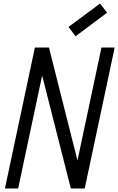

<svg xmlns="http://www.w3.org/2000/svg" viewBox="-20 -1070 671 1090"><path d="M8 0 178 -800H258L460 0H386L556 -800H631L461 0H382L179 -800H253L83 0ZM409 -864 369 -917 548 -1050 588 -998Z"/></svg>

Font: Victor Mono
Style: Italic
Weight: 400
Italic angle: -12°
Monospace: yes
Designer: Rune Bjørnerås
Version: Version 1.561;gftools[0.9.30]